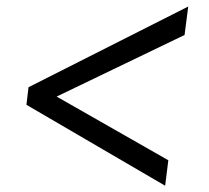

<svg xmlns="http://www.w3.org/2000/svg" viewBox="-20 -623 653 600"><path d="M69.1 -350.4 568.2 -602.6 556.8 -513.7 157 -321.2 506 -122.2 496.1 -42.6 62.6 -295.5Z"/></svg>

Font: Merriweather Light
Style: Italic
Weight: 300
Italic angle: -7.8°
Designer: Eben Sorkin
Foundry: Eben Sorkin
Version: Version 2.101